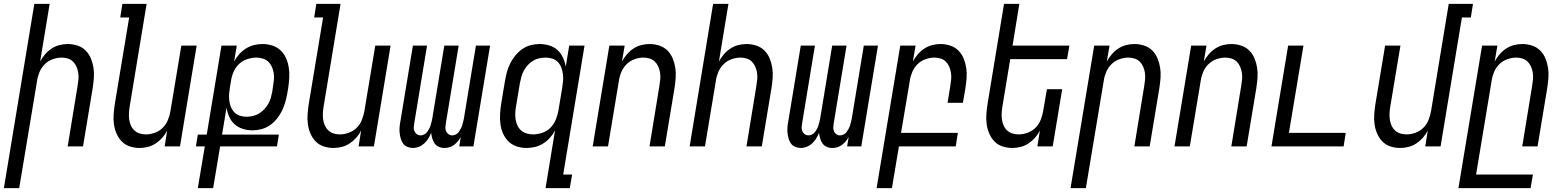

<svg xmlns="http://www.w3.org/2000/svg" viewBox="-48 -755 8068 990"><path d="M-28 215 129 -735H208L159 -438Q170 -458 184.5 -475Q199 -492 218 -504.5Q237 -517 258.5 -522.5Q280 -528 301 -528Q327 -528 351.5 -520Q376 -512 393.5 -494.5Q411 -477 420.5 -454Q430 -431 434 -405.5Q438 -380 436 -353.5Q434 -327 430 -301L380 0H301L352 -312Q355 -329 356.5 -346Q358 -363 355.5 -379.5Q353 -396 346.5 -411Q340 -426 329 -437Q318 -448 302.5 -453Q287 -458 270 -458Q247 -458 223.5 -449.5Q200 -441 182.5 -423.5Q165 -406 155.5 -383Q146 -360 143 -337L51 215Z M672 8Q646 8 621.5 0Q597 -8 580 -25.5Q563 -43 553 -66Q543 -89 539.5 -114.5Q536 -140 538 -166.5Q540 -193 544 -219L618 -665H572L583 -735H708L621 -208Q618 -191 617 -174Q616 -157 618 -140.5Q620 -124 626.5 -109Q633 -94 644.5 -83Q656 -72 671.5 -67Q687 -62 704 -62Q727 -62 750.5 -70.5Q774 -79 791.5 -96.5Q809 -114 818 -137Q827 -160 831 -183L887 -520H966L880 0H801L814 -82Q804 -62 789 -45Q774 -28 755 -15.5Q736 -3 714.5 2.5Q693 8 672 8Z M972 215 1008 0H962L972 -61H1018L1094 -520H1173L1159 -437Q1169 -457 1184.5 -474.5Q1200 -492 1219.5 -504.5Q1239 -517 1261.5 -522.5Q1284 -528 1305 -528Q1332 -528 1356.5 -520Q1381 -512 1399 -495Q1417 -478 1427 -455Q1437 -432 1441 -406.5Q1445 -381 1443.5 -354Q1442 -327 1438 -301L1433 -272Q1429 -249 1422.5 -226.5Q1416 -204 1405.5 -183Q1395 -162 1379.5 -142.5Q1364 -123 1343.5 -109Q1323 -95 1300 -89Q1277 -83 1254 -83Q1228 -83 1204 -90.5Q1180 -98 1162 -114Q1144 -130 1134 -152.5Q1124 -175 1120 -200L1097 -61H1390L1380 0H1087L1051 215ZM1223 -153Q1239 -153 1255.5 -157Q1272 -161 1287 -169.5Q1302 -178 1314.5 -191.5Q1327 -205 1335.5 -220Q1344 -235 1348.5 -251Q1353 -267 1356 -283L1360 -312Q1363 -329 1364.5 -346.5Q1366 -364 1363 -380.5Q1360 -397 1353 -412Q1346 -427 1334.5 -437.5Q1323 -448 1307 -453Q1291 -458 1274 -458Q1251 -458 1226.5 -450Q1202 -442 1184 -424.5Q1166 -407 1156 -383.5Q1146 -360 1143 -337L1138 -308Q1135 -290 1133.5 -272.5Q1132 -255 1134 -237.5Q1136 -220 1142.5 -204Q1149 -188 1160.5 -176Q1172 -164 1188.5 -158.5Q1205 -153 1223 -153Z M1672 8Q1646 8 1621.5 0Q1597 -8 1580 -25.5Q1563 -43 1553 -66Q1543 -89 1539.5 -114.5Q1536 -140 1538 -166.5Q1540 -193 1544 -219L1618 -665H1572L1583 -735H1708L1621 -208Q1618 -191 1617 -174Q1616 -157 1618 -140.5Q1620 -124 1626.5 -109Q1633 -94 1644.5 -83Q1656 -72 1671.5 -67Q1687 -62 1704 -62Q1727 -62 1750.5 -70.5Q1774 -79 1791.5 -96.5Q1809 -114 1818 -137Q1827 -160 1831 -183L1887 -520H1966L1880 0H1801L1814 -82Q1804 -62 1789 -45Q1774 -28 1755 -15.5Q1736 -3 1714.5 2.5Q1693 8 1672 8Z M2081 8Q2066 8 2052 2Q2038 -4 2030 -15.5Q2022 -27 2018 -41.5Q2014 -56 2012.5 -71Q2011 -86 2012.5 -101.5Q2014 -117 2017 -132L2081 -520H2154L2088 -120Q2086 -109 2085.5 -98.5Q2085 -88 2089 -78.5Q2093 -69 2101.5 -63Q2110 -57 2121 -57Q2130 -57 2139 -61.5Q2148 -66 2154 -74Q2160 -82 2164.5 -90.5Q2169 -99 2172 -108Q2175 -117 2177 -126Q2179 -135 2181 -144L2243 -520H2317L2251 -120Q2249 -109 2248.5 -98.5Q2248 -88 2252 -78.5Q2256 -69 2264.5 -63Q2273 -57 2283 -57Q2293 -57 2302 -61.5Q2311 -66 2317 -74Q2323 -82 2327.5 -90.5Q2332 -99 2335 -108Q2338 -117 2340 -126Q2342 -135 2344 -144L2406 -520H2479L2393 0H2320L2328 -49Q2322 -37 2313 -26.5Q2304 -16 2293.5 -8Q2283 0 2270 4Q2257 8 2244 8Q2228 8 2214.5 2Q2201 -4 2193 -15.5Q2185 -27 2181 -41Q2177 -55 2175 -70Q2169 -55 2160.5 -41Q2152 -27 2139.5 -15.5Q2127 -4 2112 2Q2097 8 2081 8Z M2700 -62Q2723 -62 2747.5 -70Q2772 -78 2789.5 -95.5Q2807 -113 2817 -136.5Q2827 -160 2831 -183L2851 -303Q2854 -321 2855.5 -339Q2857 -357 2854.5 -374Q2852 -391 2846 -407Q2840 -423 2828.5 -435Q2817 -447 2800.5 -452.5Q2784 -458 2766 -458Q2750 -458 2733 -454.5Q2716 -451 2701 -442Q2686 -433 2674 -420Q2662 -407 2653.5 -391.5Q2645 -376 2640.5 -360Q2636 -344 2633 -328L2613 -208Q2610 -191 2609 -173.5Q2608 -156 2610.5 -139.5Q2613 -123 2620 -108Q2627 -93 2639 -82.5Q2651 -72 2667 -67Q2683 -62 2700 -62ZM2765 215 2814 -83Q2804 -63 2788.5 -45.5Q2773 -28 2753.5 -15.5Q2734 -3 2711.5 2.5Q2689 8 2668 8Q2641 8 2616.5 0Q2592 -8 2574.5 -25Q2557 -42 2546.5 -65Q2536 -88 2532.5 -113.5Q2529 -139 2530.5 -166Q2532 -193 2536 -219L2556 -339Q2560 -362 2566 -384.5Q2572 -407 2583 -428.5Q2594 -450 2609.5 -469Q2625 -488 2645 -502Q2665 -516 2688 -522Q2711 -528 2734 -528Q2760 -528 2784.5 -520.5Q2809 -513 2826.5 -497Q2844 -481 2854.5 -458.5Q2865 -436 2869 -411L2887 -520H2966L2856 145H2902L2890 215Z M3008 0 3094 -520H3173L3159 -438Q3170 -458 3184.5 -475Q3199 -492 3218 -504.5Q3237 -517 3258.5 -522.5Q3280 -528 3301 -528Q3327 -528 3351.5 -520Q3376 -512 3393.5 -494.5Q3411 -477 3420.5 -454Q3430 -431 3434 -405.5Q3438 -380 3436 -353.5Q3434 -327 3430 -301L3380 0H3301L3352 -312Q3355 -329 3356.5 -346Q3358 -363 3355.5 -379.5Q3353 -396 3346.5 -411Q3340 -426 3329 -437Q3318 -448 3302.5 -453Q3287 -458 3270 -458Q3247 -458 3223.5 -449.5Q3200 -441 3182.5 -423.5Q3165 -406 3155.5 -383Q3146 -360 3143 -337L3087 0Z M3508 0 3629 -735H3708L3659 -438Q3670 -458 3684.5 -475Q3699 -492 3718 -504.5Q3737 -517 3758.5 -522.5Q3780 -528 3801 -528Q3827 -528 3851.5 -520Q3876 -512 3893.5 -494.5Q3911 -477 3920.5 -454Q3930 -431 3934 -405.5Q3938 -380 3936 -353.5Q3934 -327 3930 -301L3880 0H3801L3852 -312Q3855 -329 3856.5 -346Q3858 -363 3855.5 -379.5Q3853 -396 3846.5 -411Q3840 -426 3829 -437Q3818 -448 3802.5 -453Q3787 -458 3770 -458Q3747 -458 3723.5 -449.5Q3700 -441 3682.5 -423.5Q3665 -406 3655.5 -383Q3646 -360 3643 -337L3587 0Z M4081 8Q4066 8 4052 2Q4038 -4 4030 -15.5Q4022 -27 4018 -41.5Q4014 -56 4012.5 -71Q4011 -86 4012.5 -101.5Q4014 -117 4017 -132L4081 -520H4154L4088 -120Q4086 -109 4085.5 -98.5Q4085 -88 4089 -78.5Q4093 -69 4101.5 -63Q4110 -57 4121 -57Q4130 -57 4139 -61.5Q4148 -66 4154 -74Q4160 -82 4164.5 -90.5Q4169 -99 4172 -108Q4175 -117 4177 -126Q4179 -135 4181 -144L4243 -520H4317L4251 -120Q4249 -109 4248.5 -98.5Q4248 -88 4252 -78.5Q4256 -69 4264.5 -63Q4273 -57 4283 -57Q4293 -57 4302 -61.5Q4311 -66 4317 -74Q4323 -82 4327.5 -90.5Q4332 -99 4335 -108Q4338 -117 4340 -126Q4342 -135 4344 -144L4406 -520H4479L4393 0H4320L4328 -49Q4322 -37 4313 -26.5Q4304 -16 4293.5 -8Q4283 0 4270 4Q4257 8 4244 8Q4228 8 4214.5 2Q4201 -4 4193 -15.5Q4185 -27 4181 -41Q4177 -55 4175 -70Q4169 -55 4160.5 -41Q4152 -27 4139.5 -15.5Q4127 -4 4112 2Q4097 8 4081 8Z M4472 215 4594 -520H4673L4659 -438Q4670 -458 4684.5 -475Q4699 -492 4718 -504.5Q4737 -517 4758.5 -522.5Q4780 -528 4801 -528Q4827 -528 4851.5 -520Q4876 -512 4893.5 -494.5Q4911 -477 4920.5 -454Q4930 -431 4934 -405.5Q4938 -380 4936 -353.5Q4934 -327 4930 -301L4917 -225H4838L4852 -312Q4855 -329 4856.5 -346Q4858 -363 4855.5 -379.5Q4853 -396 4846.5 -411Q4840 -426 4829 -437Q4818 -448 4802.5 -453Q4787 -458 4770 -458Q4747 -458 4723.5 -449.5Q4700 -441 4682.5 -423.5Q4665 -406 4655.5 -383Q4646 -360 4643 -337L4598 -70H4891L4880 0H4587L4551 215Z M5172 8Q5146 8 5121.5 0Q5097 -8 5080 -25.5Q5063 -43 5053 -66Q5043 -89 5039.5 -114.5Q5036 -140 5038 -166.5Q5040 -193 5044 -219L5129 -735H5208L5173 -520H5466L5454 -450H5161L5121 -208Q5118 -191 5117 -174Q5116 -157 5118 -140.5Q5120 -124 5126.5 -109Q5133 -94 5144.5 -83Q5156 -72 5171.5 -67Q5187 -62 5204 -62Q5227 -62 5250.5 -70.5Q5274 -79 5291.5 -96.5Q5309 -114 5318 -137Q5327 -160 5331 -183L5350 -295H5429L5380 0H5301L5314 -82Q5304 -62 5289 -45Q5274 -28 5255 -15.5Q5236 -3 5214.5 2.5Q5193 8 5172 8Z M5472 215 5594 -520H5673L5659 -438Q5670 -458 5684.5 -475Q5699 -492 5718 -504.5Q5737 -517 5758.5 -522.5Q5780 -528 5801 -528Q5827 -528 5851.5 -520Q5876 -512 5893.5 -494.5Q5911 -477 5920.5 -454Q5930 -431 5934 -405.5Q5938 -380 5936 -353.5Q5934 -327 5930 -301L5880 0H5801L5852 -312Q5855 -329 5856.5 -346Q5858 -363 5855.5 -379.5Q5853 -396 5846.5 -411Q5840 -426 5829 -437Q5818 -448 5802.5 -453Q5787 -458 5770 -458Q5747 -458 5723.5 -449.5Q5700 -441 5682.5 -423.5Q5665 -406 5655.5 -383Q5646 -360 5643 -337L5551 215Z M6008 0 6094 -520H6173L6159 -438Q6170 -458 6184.5 -475Q6199 -492 6218 -504.5Q6237 -517 6258.5 -522.5Q6280 -528 6301 -528Q6327 -528 6351.5 -520Q6376 -512 6393.5 -494.5Q6411 -477 6420.5 -454Q6430 -431 6434 -405.5Q6438 -380 6436 -353.5Q6434 -327 6430 -301L6380 0H6301L6352 -312Q6355 -329 6356.5 -346Q6358 -363 6355.5 -379.5Q6353 -396 6346.5 -411Q6340 -426 6329 -437Q6318 -448 6302.5 -453Q6287 -458 6270 -458Q6247 -458 6223.5 -449.5Q6200 -441 6182.5 -423.5Q6165 -406 6155.5 -383Q6146 -360 6143 -337L6087 0Z M6508 0 6594 -520H6673L6598 -70H6891L6880 0Z M7172 8Q7146 8 7121.5 0Q7097 -8 7080 -25.5Q7063 -43 7053 -66Q7043 -89 7039.5 -114.5Q7036 -140 7038 -166.5Q7040 -193 7044 -219L7094 -520H7173L7121 -208Q7118 -191 7117 -174Q7116 -157 7118 -140.5Q7120 -124 7126.5 -109Q7133 -94 7144.5 -83Q7156 -72 7171.5 -67Q7187 -62 7204 -62Q7227 -62 7250.5 -70.5Q7274 -79 7291.5 -96.5Q7309 -114 7318 -137Q7327 -160 7331 -183L7422 -735H7547L7536 -665H7490L7380 0H7301L7314 -82Q7304 -62 7289 -45Q7274 -28 7255 -15.5Q7236 -3 7214.5 2.5Q7193 8 7172 8Z M7472 215 7594 -520H7673L7659 -438Q7670 -458 7684.5 -475Q7699 -492 7718 -504.5Q7737 -517 7758.5 -522.5Q7780 -528 7801 -528Q7827 -528 7851.5 -520Q7876 -512 7893.5 -494.5Q7911 -477 7920.5 -454Q7930 -431 7934 -405.5Q7938 -380 7936 -353.5Q7934 -327 7930 -301L7880 0H7801L7852 -312Q7855 -329 7856.5 -346Q7858 -363 7855.5 -379.5Q7853 -396 7846.5 -411Q7840 -426 7829 -437Q7818 -448 7802.5 -453Q7787 -458 7770 -458Q7747 -458 7723.5 -449.5Q7700 -441 7682.5 -423.5Q7665 -406 7655.5 -383Q7646 -360 7643 -337L7563 145H7856L7844 215Z"/></svg>

Font: Iosevka Fixed
Style: Italic
Weight: 400
Italic angle: -9°
Monospace: yes
Designer: Belleve Invis
Foundry: Belleve Invis
Version: Version 33.2.4